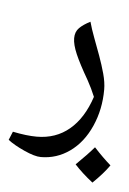

<svg xmlns="http://www.w3.org/2000/svg" viewBox="-84 -553 507 752"><g transform="rotate(5 169.0 -177.0)"><path d="M96.7 69.3Q72.8 69.3 31.2 50.5Q-10.3 31.7 -34.2 13.2L-20.5 -20Q34.2 -8.8 73.7 -8.8Q148.9 -8.8 202.1 -53.5Q255.4 -98.1 283.7 -183.6Q270.5 -215.8 253.4 -246.6Q218.3 -307.1 202.4 -344Q186.5 -380.9 186.5 -405.8Q186.5 -431.2 201.9 -446.5Q217.3 -461.9 244.6 -475.6Q252 -448.2 264.6 -414.8Q277.3 -381.3 290 -346.4Q302.7 -311.5 312 -277.6Q321.3 -243.7 321.3 -215.3Q321.3 -137.7 291.7 -71Q262.2 -4.4 210.7 32.5Q159.2 69.3 96.7 69.3ZM181.6 -514.6ZM99.6 118.2ZM371.6 78.1Q348.1 111.8 307.1 151.4Q264.2 117.7 235.4 85.9Q280.3 42 305.2 12.7Q339.8 50.3 371.6 78.1ZM304.7 85.9ZM305.2 2.9ZM307.1 161.1ZM305.2 -11.7Z"/></g></svg>

Font: Noto Naskh Arabic UI
Style: Regular
Weight: 400
Designer: Monotype Design team
Foundry: Monotype Imaging Inc.
Version: Version 1.05